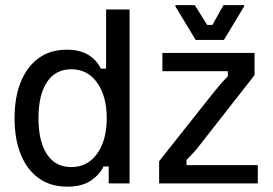

<svg xmlns="http://www.w3.org/2000/svg" viewBox="-20 -703 1048 736"><path d="M237.5 12.5Q173.3 12.5 128.3 -20Q83.3 -52.5 59.6 -111.2Q35.8 -170 35.8 -250Q35.8 -330 59.6 -388.8Q83.3 -447.5 127.9 -480Q172.5 -512.5 235.8 -512.5Q286.7 -512.5 318.8 -492.5Q350.8 -472.5 366.7 -440H386.7V-666.7H476.7V0H396.7V-65H376.7Q363.3 -35 329.2 -11.2Q295 12.5 237.5 12.5ZM253.3 -62.5Q315.8 -62.5 352.5 -114.2Q389.2 -165.8 389.2 -250Q389.2 -334.2 352.5 -385.8Q315.8 -437.5 253.3 -437.5Q192.5 -437.5 160 -388.3Q127.5 -339.2 127.5 -250Q127.5 -160.8 160 -111.7Q192.5 -62.5 253.3 -62.5ZM968.3 0H590V-85L800 -350Q812.5 -365.8 827.1 -382.5Q841.7 -399.2 853.3 -410V-430H602.5V-500H955.8V-415L748.3 -150Q736.7 -134.2 723.8 -120Q710.8 -105.8 695 -90V-70H968.3ZM838.3 -550H730L652.5 -678.3V-683.3H726.7L774.2 -607.5H794.2L836.7 -683.3H915.8V-678.3Z"/></svg>

Font: Familjen Grotesk Variable
Style: Regular
Weight: 400
Designer: Anders Wikstroem, Jonas Baeckman, Matilda Gysing, Kristian Moeller
Foundry: Familjen STHLM AB
Version: Version 2.000